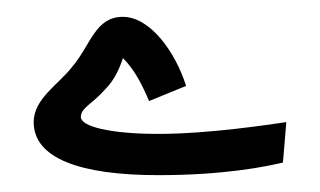

<svg xmlns="http://www.w3.org/2000/svg" viewBox="-20 -202 380 228"><path d="M168 6C246 6 295 -4 316 -9L320 -57C299 -54 228 -43 168 -43C110 -43 76 -52 76 -63C76 -74 89 -78 105 -96C116 -107 122 -121 126 -133C140 -119 149 -101 157 -82L201 -100C188 -141 158 -182 126 -182C93 -182 88 -149 66 -123C50 -102 20 -85 20 -57C20 -14 75 6 168 6Z"/></svg>

Font: Noto Sans Arabic UI SmCn
Style: Regular
Weight: 400
Width: 4
Designer: Monotype Design Team, Nadine Chahine and Nizar Qandah
Foundry: Monotype Imaging Inc.
Version: Version 2.010